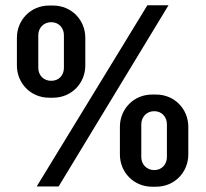

<svg xmlns="http://www.w3.org/2000/svg" viewBox="-20 -706 779 727"><path d="M202 0 618 -686H538L119 0ZM303 -458V-563C303 -630 251 -685 181 -685H166C96 -685 44 -630 44 -563V-458C44 -391 96 -336 166 -336H181C251 -336 303 -391 303 -458ZM222 -573V-449C222 -421 203 -400 174 -400C145 -400 125 -421 125 -449V-573C125 -600 145 -622 174 -622C203 -622 222 -600 222 -573ZM693 -121V-226C693 -293 641 -348 571 -348H556C486 -348 434 -293 434 -226V-121C434 -54 486 1 556 1H571C641 1 693 -54 693 -121ZM612 -235V-111C612 -84 593 -62 564 -62C535 -62 515 -84 515 -111V-235C515 -263 535 -285 564 -285C593 -285 612 -263 612 -235Z"/></svg>

Font: Chivo
Style: Bold
Weight: 700
Designer: Hector Gatti
Foundry: Omnibus-Type
Version: Version 1.003;PS 001.003;hotconv 1.0.70;makeotf.lib2.5.58329